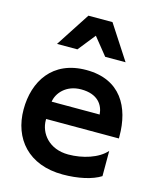

<svg xmlns="http://www.w3.org/2000/svg" viewBox="-132 -933 903 1101"><g transform="rotate(15 319.0 -383.0)"><path d="M570 26V-124C524 -71 432 -43 348 -43C233 -43 173 -123 173 -200V-207H605V-220C605 -392 528 -538 324 -538C123 -538 34 -393 34 -227C34 -54 143 76 347 76C437 76 520 58 570 26ZM408 -639H529L397 -842H254L122 -639H243L325 -742ZM463 -311H178C185 -362 234 -423 324 -423C423 -423 459 -367 463 -311Z"/></g></svg>

Font: LINE Seed JP App_OTF Bold
Style: Regular
Weight: 700
Designer: LINE & Fontrix & Fontworks
Version: Version 1.009